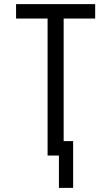

<svg xmlns="http://www.w3.org/2000/svg" viewBox="-20 -755 540 932"><path d="M266 157V0H211V-665H58V-735H442V-665H289V-70H335V157Z"/></svg>

Font: Iosevka
Style: Regular
Weight: 400
Monospace: yes
Designer: Belleve Invis
Foundry: Belleve Invis
Version: Version 33.2.3; ttfautohint (v1.8.4)